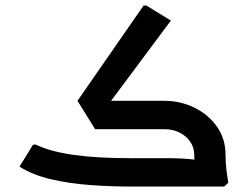

<svg xmlns="http://www.w3.org/2000/svg" viewBox="-20 -686 911 706"><path d="M359 -275.7 265 -315.3 508 -665.7H518.3L608.3 -610.3ZM463.3 0Q389 0 312.5 -5.5Q236 -11 168.3 -26.7Q100.7 -42.3 51.7 -73.3L101.7 -154.3H112Q163.3 -129 249 -116.7Q334.7 -104.3 463.3 -104.3H544V0ZM544 0V-104.3H603.3Q628.3 -104.3 652.8 -102.8Q677.3 -101.3 693.3 -99.3Q709.3 -97.3 709.3 -97.3V0ZM694.3 -117Q694.3 -143 679.8 -164.5Q665.3 -186 640.3 -198.5Q615.3 -211 583.3 -211H459.7V-222L471.7 -315.3H583.3Q643.7 -315.3 695.2 -290Q746.7 -264.7 778 -220Q809.3 -175.3 809.3 -117ZM705.3 0Q701.3 -27 697.8 -57Q694.3 -87 694.3 -117H809.3Q809.3 -87.3 812.7 -60.3Q816 -33.3 819.3 -14L804.3 0ZM329.7 -211 265 -315.3H570V-211Z"/></svg>

Font: Fustat
Style: Regular
Weight: 400
Designer: Mohamed Gaber, Khaled Hosny, Laura Garcia Mut
Foundry: Kief Type Foundry, Alif Type Foundry, Hard Type Foundry
Version: Version 1.007